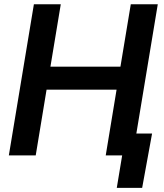

<svg xmlns="http://www.w3.org/2000/svg" viewBox="-20 -748 790 924"><path d="M22.5 0 143.1 -727.5H272.5L222.7 -427.2H559.6L609.4 -727.5H739.3L618.7 0H488.8L541 -316.4H204.1L151.9 0ZM542 156.2 567.9 0H527.3L544.9 -105.5H711.9L664.1 156.2Z"/></svg>

Font: Inter 24pt SemiBold
Style: Italic
Weight: 600
Italic angle: -9.3988°
Designer: Rasmus Andersson
Foundry: rsms
Version: Version 4.001;git-66647c0bb